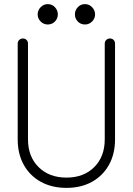

<svg xmlns="http://www.w3.org/2000/svg" viewBox="-20 -900 645 933"><path d="M303 13Q232 13 178.5 -16.5Q125 -46 95.5 -99Q66 -152 66 -223V-688Q66 -699 73.5 -706Q81 -713 91 -713Q102 -713 109 -706Q116 -699 116 -688V-223Q116 -139 167.5 -88Q219 -37 303 -37Q387 -37 438 -88Q489 -139 489 -223V-688Q489 -699 496.5 -706Q504 -713 514 -713Q525 -713 532 -706Q539 -699 539 -688V-223Q539 -152 509.5 -99Q480 -46 427 -16.5Q374 13 303 13ZM212 -781Q192 -781 177.5 -795.5Q163 -810 163 -830Q163 -850 177.5 -865Q192 -880 212 -880Q233 -880 247 -865Q261 -850 261 -830Q261 -810 247 -795.5Q233 -781 212 -781ZM393 -781Q372 -781 358 -795.5Q344 -810 344 -830Q344 -850 358 -865Q372 -880 393 -880Q413 -880 427.5 -865Q442 -850 442 -830Q442 -810 427.5 -795.5Q413 -781 393 -781Z"/></svg>

Font: Kurewa Gothic CJK TC Regular
Style: Regular
Weight: 400
Designer: Max Yao
Foundry: Max-Everyday
Version: Version 1.071; ttfautohint (v1.8.3)